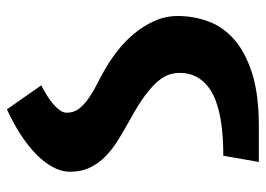

<svg xmlns="http://www.w3.org/2000/svg" viewBox="-124 -366 748 540"><g transform="rotate(90 250.0 -96.0)"><path d="M435.5 -450 418 -350Q394.5 -350 368 -348.5Q341.5 -347 315.8 -342.5Q290 -338 266.2 -329.8Q242.5 -321.5 224.5 -307.8Q206.5 -294 195.8 -274.2Q185 -254.5 185 -227Q185 -212.5 189.8 -197.8Q194.5 -183 208.5 -166.2Q222.5 -149.5 248.2 -130.2Q274 -111 316 -88Q345.5 -71.5 372.2 -55.2Q399 -39 419.2 -19.2Q439.5 0.5 451.2 24.8Q463 49 463 81Q463 106 449.2 130.8Q435.5 155.5 411.8 178.2Q388 201 356 221.5Q324 242 287.5 258.5L220 162Q235.5 154 249.5 145.2Q263.5 136.5 274 127.2Q284.5 118 290.8 108.8Q297 99.5 297 90Q297 70 284.8 54.8Q272.5 39.5 254 27Q235.5 14.5 214.5 4Q193.5 -6.5 176.5 -16.5Q151.5 -30.5 124.8 -51Q98 -71.5 76 -97.5Q54 -123.5 39.5 -155Q25 -186.5 25 -222.5Q25 -266 39.8 -307Q54.5 -348 90 -379.8Q125.5 -411.5 185.2 -430.8Q245 -450 334.5 -450Z"/></g></svg>

Font: B612
Style: Bold
Weight: 700
Designer: Nicolas Chauveau, Thomas Paillot, Jonathan Favre-Lamarine, Jean-Luc Vinot
Foundry: AIRBUS
Version: Version 1.008